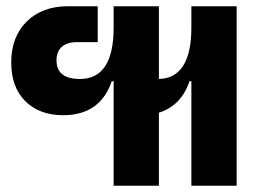

<svg xmlns="http://www.w3.org/2000/svg" viewBox="-20 -595 852 615"><path d="M593 -575H738V0H593V-335H587Q561 -257 489 -234V0H344V-335H338Q301 -226 182 -226Q107 -226 61.5 -270.5Q16 -315 16 -395Q16 -477 65.5 -526Q115 -575 198 -575H293V-460H226Q195 -460 178 -445Q161 -430 161 -402Q161 -342 236 -342Q344 -342 344 -507V-575H489V-342Q593 -345 593 -507Z"/></svg>

Font: Anuphan
Style: Bold
Weight: 700
Designer: Mike Abbink, Paul van der Laan, Pieter van Rosmalen, Mint Tantisuwanna
Foundry: Bold Monday; Cadson Demak
Version: Version 3.002;hotconv 1.0.109;makeotfexe 2.5.65596